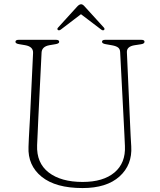

<svg xmlns="http://www.w3.org/2000/svg" viewBox="-20 -892 770 926"><path d="M578 -282.5 559.5 -640.5Q559 -655.5 549.5 -662.8Q540 -670 520.5 -673.5L489.5 -679Q472 -682 472 -690.5Q472 -700 487.5 -700H661.5Q677 -700 677 -690.5Q677 -681 659.5 -678.5L630 -674Q590.5 -668 592 -640L608 -281Q609 -257 610.2 -234Q611.5 -211 613 -186Q618.5 -97 556.5 -41Q494.5 15 378 15Q248.5 15 181 -39.5Q113.5 -94 117.5 -184Q118 -200.5 119.2 -226Q120.5 -251.5 122 -277.2Q123.5 -303 124.5 -321L139.5 -636.5Q141 -667 101.5 -674L72 -679Q54.5 -682 54.5 -690Q54.5 -700 70 -700H250Q265.5 -700 265.5 -690Q265.5 -682 248 -679L218.5 -674Q182 -667.5 180.5 -638.5L165 -326Q163 -285.5 161.8 -253.5Q160.5 -221.5 159 -192Q155.5 -106 214.8 -60.2Q274 -14.5 378.5 -14.5Q478 -14.5 532.2 -60.2Q586.5 -106 582.5 -188Q581 -220.5 580 -242.2Q579 -264 578 -282.5ZM481 -747Q476 -743.5 468 -749.5L370.5 -823.5L273.5 -749.5Q265 -743.5 260 -747Q253 -751.5 260.5 -759.5L351.5 -859.5Q362 -871.5 371.5 -871.5Q379.5 -871.5 389.5 -859.5L480.5 -759.5Q487.5 -751.5 481 -747Z"/></svg>

Font: Fraunces 9pt S050 Thin
Style: Regular
Weight: 100
Version: Version 1.000; ttfautohint (v1.8.3)